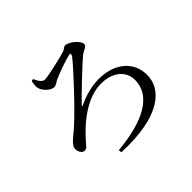

<svg xmlns="http://www.w3.org/2000/svg" viewBox="-165 -1025 1329 1329"><g transform="rotate(-45 500.0 -360.0)"><path d="M275 -752C288 -722 305 -691 331 -691C369 -691 520 -728 555 -739C577 -746 583 -760 596 -760C634 -760 697 -704 697 -674C697 -649 662 -644 641 -627C590 -587 425 -428 386 -386C378 -378 381 -375 391 -380C452 -411 531 -431 596 -431C743 -431 854 -351 854 -213C854 -76 720 55 349 39L346 16C612 -7 770 -97 770 -248C770 -339 693 -397 586 -397C451 -397 319 -294 221 -180C206 -161 196 -148 177 -148C157 -148 138 -172 138 -203C138 -237 181 -265 237 -314C324 -389 534 -615 574 -668C588 -688 588 -698 563 -692C524 -683 430 -650 390 -631C372 -622 358 -608 339 -608C304 -608 259 -656 254 -688C251 -706 254 -731 259 -749Z"/></g></svg>

Font: Noto Serif TC Medium
Style: Regular
Weight: 500
Designer: Ryoko NISHIZUKA 西塚涼子 (kana & ideographs); Frank Grießhammer (Latin, Greek & Cyrillic); Wenlong ZHANG 张文龙 (bopomofo); San
Foundry: Adobe
Version: Version 2.001;hotconv 1.1.0;makeotfexe 2.6.0